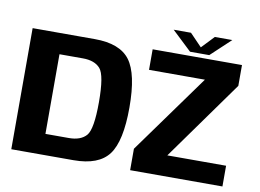

<svg xmlns="http://www.w3.org/2000/svg" viewBox="-83 -928 1428 1054"><g transform="rotate(10 631.0 -400.5)"><path d="M39.5 0H386Q526.5 0 582.5 -75.2Q638.5 -150.5 638.5 -338Q638.5 -525 582.5 -600Q526.5 -675 386 -675H39.5ZM209.5 -115.5V-559.5H340Q406 -559.5 437.2 -523.8Q468.5 -488 468.5 -338Q468.5 -187 437.2 -151.2Q406 -115.5 340 -115.5ZM702 0H1216.5V-115.5H889L1206.5 -559V-675H708.5V-560.5H1020L702 -119.5ZM913 -697.5H1020L1130.5 -801H1033L967 -731.5L900 -801H803.5Z"/></g></svg>

Font: Anybody UltraCondensed Thin
Style: Bold
Weight: 700
Version: Version 1.111